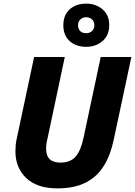

<svg xmlns="http://www.w3.org/2000/svg" viewBox="-20 -1028 744 1058"><path d="M296 10Q185 10 125 -46.5Q65 -103 65 -194Q65 -209 66.5 -227.5Q68 -246 72 -263L168 -714H337L242 -266Q238 -251 236 -235.5Q234 -220 234 -208Q234 -132 313 -132Q368 -132 397 -165.5Q426 -199 441 -272L535 -714H704L606 -255Q589 -174 552.5 -114.5Q516 -55 453.5 -22.5Q391 10 296 10ZM455 -770Q399 -770 364 -801.5Q329 -833 329 -889Q329 -945 364 -976.5Q399 -1008 455 -1008Q508 -1008 545 -976.5Q582 -945 582 -890Q582 -834 545.5 -802Q509 -770 455 -770ZM455 -845Q474 -845 487 -857Q500 -869 500 -889Q500 -909 487 -921Q474 -933 455 -933Q436 -933 423 -921Q410 -909 410 -889Q410 -869 421.5 -857Q433 -845 455 -845Z"/></svg>

Font: Noto Sans ExtraBold
Style: Italic
Weight: 800
Italic angle: -12°
Designer: Monotype Design Team
Foundry: Monotype Imaging Inc.
Version: Version 2.013; ttfautohint (v1.8.4.7-5d5b)